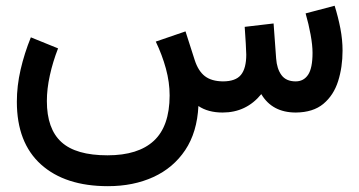

<svg xmlns="http://www.w3.org/2000/svg" viewBox="-20 -388 1239 662"><path d="M747.6 0Q697.3 0 664.1 -22.5Q659.7 67.9 618.7 129.4Q577.6 190.9 508.8 222.4Q439.9 253.9 352.1 253.9Q204.6 253.9 121.3 179Q38.1 104 38.1 -37.1Q38.1 -91.8 51 -147.9Q64 -204.1 86.4 -259.3L180.2 -221.2Q162.1 -174.8 151.9 -128.2Q141.6 -81.5 141.6 -39.6Q141.6 56.2 191.7 101.8Q241.7 147.5 350.6 147.5Q456.5 147.5 510.5 97.4Q564.5 47.4 564.9 -58.6Q564.9 -104.5 552 -151.6Q539.1 -198.7 517.1 -244.6L619.6 -279.8L651.4 -180.7Q663.6 -143.1 686.3 -125.5Q709 -107.9 748.5 -107.4Q792.5 -107.4 810.8 -129.9Q829.1 -152.3 829.1 -199.7Q829.1 -210.4 827.4 -238Q825.7 -265.6 823.7 -295.4L923.3 -307.1L932.1 -186.5Q934.6 -150.9 950.4 -129.2Q966.3 -107.4 999.5 -107.4Q1026.9 -107.4 1042.2 -130.1Q1057.6 -152.8 1057.6 -206.1Q1057.6 -231.9 1051 -268.3Q1044.4 -304.7 1033.7 -341.8L1133.8 -368.2Q1146 -329.1 1153.6 -290Q1161.1 -251 1161.1 -213.4Q1161.1 -156.7 1145.8 -108.2Q1130.4 -59.6 1095 -30Q1059.6 -0.5 1000 0Q918.5 0 880.9 -63.5Q829.1 0 747.6 0Z"/></svg>

Font: Vazir Medium FD
Style: Medium-FD
Weight: 500
Designer: Saber Rastikerdar
Foundry: Saber Rastikerdar
Version: Version 30.0.0